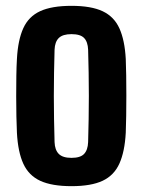

<svg xmlns="http://www.w3.org/2000/svg" viewBox="-20 -629 488 658"><path d="M225 9Q158 9 118.2 -9.2Q78.5 -27.5 60 -67.8Q41.5 -108 38 -174Q37 -197 36.2 -229.8Q35.5 -262.5 35.5 -298.8Q35.5 -335 36 -368.8Q36.5 -402.5 38 -427Q41.5 -492 59.8 -532.2Q78 -572.5 117.8 -590.8Q157.5 -609 225 -609Q292.5 -609 331.8 -590.5Q371 -572 389.2 -531.8Q407.5 -491.5 411 -427Q412 -404 412.5 -371Q413 -338 413 -301.8Q413 -265.5 412.5 -232Q412 -198.5 411 -174Q407.5 -109 389.2 -68.5Q371 -28 331.8 -9.5Q292.5 9 225 9ZM225 -88Q255.5 -88 268.2 -101.5Q281 -115 282 -142Q283 -181.5 283.8 -221Q284.5 -260.5 284.5 -300.5Q284.5 -340.5 283.8 -380Q283 -419.5 282 -458.5Q281 -485.5 268.2 -498.8Q255.5 -512 225 -512Q195 -512 181.5 -498.8Q168 -485.5 167 -458.5Q166 -419.5 165.2 -379.8Q164.5 -340 164.5 -300.2Q164.5 -260.5 165.2 -220.8Q166 -181 167 -142Q168 -115 181.5 -101.5Q195 -88 225 -88Z"/></svg>

Font: Big Shoulders Display Thin ExtraBold
Style: Regular
Weight: 800
Version: Version 2.002